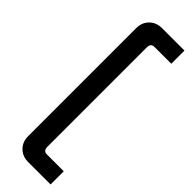

<svg xmlns="http://www.w3.org/2000/svg" viewBox="-329 -760 1010 1010"><g transform="rotate(45 176.0 -255.0)"><path d="M169 243Q127 243 100 216Q73 189 73 147V-657Q73 -699 100 -726Q127 -753 169 -753H336V-655H211Q184 -655 184 -625V115Q184 145 211 145H336V243Z"/></g></svg>

Font: Space Grotesk Light SemiBold
Style: Regular
Weight: 600
Version: Version 2.000